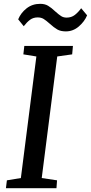

<svg xmlns="http://www.w3.org/2000/svg" viewBox="-20 -983 475 1003"><path d="M361 -743 357 -699 279 -688 198 -53 278 -41 275 0H11L16 -41L89 -53L170 -688L102 -699L107 -743ZM190 -963Q214 -963 231 -953Q248 -943 269 -923Q288 -906 300 -898.5Q312 -891 328 -891Q353 -891 371 -905Q389 -919 404 -940L435 -903Q422 -871 392 -845Q362 -819 324 -819Q297 -819 279.5 -829Q262 -839 240 -859Q221 -876 208 -884Q195 -892 177 -892Q154 -892 137.5 -880Q121 -868 104 -846L75 -882Q89 -916 119 -939.5Q149 -963 190 -963Z"/></svg>

Font: Koeln Type Serif
Style: Italic
Weight: 400
Italic angle: -8°
Designer: Eben Sorkin
Foundry: Eben Sorkin
Version: Version 2.002